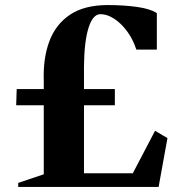

<svg xmlns="http://www.w3.org/2000/svg" viewBox="-20 -737 726 759"><path d="M153 -419Q150 -506 175 -573.5Q200 -641 257 -679Q314 -717 406 -717Q470 -717 522.5 -709.5Q575 -702 600 -685V-541H519Q506 -581 483 -612.5Q460 -644 432 -662.5Q404 -681 377 -681Q347 -681 330 -627Q313 -573 312 -475V-385H434V-321H312V-52H505L593 -220L642 -191L607 2H52V-14L153 -48V-321H44L46 -385H153Z"/></svg>

Font: Wittgenstein Extrabold
Style: Regular
Weight: 800
Designer: Jörg Drees
Foundry: Jörg Drees
Version: Version 1.303; ttfautohint (v1.8.4.7-5d5b)